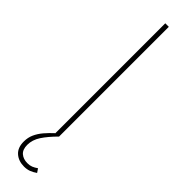

<svg xmlns="http://www.w3.org/2000/svg" viewBox="-325 -707 900 900"><g transform="rotate(45 125.0 -256.5)"><path d="M136.7 -727.5V0H113.3V-727.5ZM120.1 215.8Q83 215.8 59.3 194.6Q35.6 173.3 36.1 132.8Q36.1 106.9 45.9 85Q55.7 63 73.2 42.2Q90.8 21.5 114.3 0H136.7Q100.1 36.6 79.3 68.1Q58.6 99.6 58.6 132.8Q58.6 164.1 75.7 178.7Q92.8 193.4 120.1 193.4Q135.7 193.4 147.2 188.7Q158.7 184.1 171.9 174.8L184.6 193.4Q169.4 204.1 154.1 210Q138.7 215.8 120.1 215.8Z"/></g></svg>

Font: Inter Tight Thin
Style: Regular
Weight: 250
Designer: Rasmus Andersson
Foundry: rsms
Version: Version 3.004